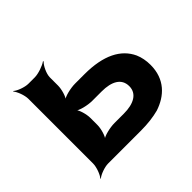

<svg xmlns="http://www.w3.org/2000/svg" viewBox="-144 -713 899 899"><g transform="rotate(-45 305.5 -264.0)"><path d="M214 -424V-478C214 -502 232 -539 247 -552L244 -554C228 -542 188 -528 164 -528H122C98 -528 61 -542 48 -554L46 -552C58 -539 72 -502 72 -478V-50C72 -26 58 11 46 24L48 26C61 14 98 0 122 0H339C384 0 424 -5 458 -14C531 -38 589 -91 589 -186C589 -214 584 -240 574 -263C541 -334 465 -374 339 -374H277C247 -374 200 -363 188 -350L190 -348C203 -360 214 -400 214 -424ZM448 -186C448 -136 403 -113 339 -113H277C247 -113 200 -102 188 -89L190 -87C203 -99 214 -139 214 -163V-210C214 -234 203 -274 190 -286L188 -284C200 -271 247 -260 277 -260H339C405 -260 448 -237 448 -186Z"/></g></svg>

Font: Asimov
Style: EdgeWide
Weight: 500
Designer: Google
Version: Version 2.000980: 2014